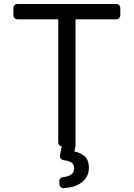

<svg xmlns="http://www.w3.org/2000/svg" viewBox="-20 -748 682 979"><path d="M283 191.4 282.3 177.2Q281.6 169 287.1 162.6Q292.6 156.2 300.8 155.5Q321 153.4 335.9 146Q358 135.7 358 111.2Q358 87 339.8 77.8Q327.1 71.4 302.9 68.2Q295.1 67.1 290.3 61.3Q285.5 55.4 285.5 47.6Q285.5 44.7 285.9 43.3L294.7 -1.1Q287.3 -2.1 282.1 -8Q277 -13.8 277 -21.7V-649.5H69.2Q60.7 -649.5 54.5 -655.7Q48.3 -661.9 48.3 -670.5V-707Q48.3 -715.6 54.5 -721.6Q60.7 -727.6 69.2 -727.6H572.8Q581.3 -727.6 587.4 -721.6Q593.4 -715.6 593.4 -707V-670.5Q593.4 -661.9 587.4 -655.7Q581.3 -649.5 572.8 -649.5H365.1V-1.1H364.3L359.4 24.5Q386.4 28.8 410.2 47.6Q433.2 66.8 433.2 108.3Q433.2 154.1 395.2 182.9Q362.9 207.7 305 211.3Q296.5 212 290 206.1Q283.4 200.3 283 191.4Z"/></svg>

Font: DeltaSans
Style: Regular
Weight: 400
Designer: Rasmus Andersson
Foundry: rsms
Version: Version 3.012